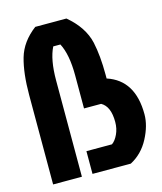

<svg xmlns="http://www.w3.org/2000/svg" viewBox="-106 -778 721 857"><g transform="rotate(-15 254.0 -350.0)"><path d="M373 -198Q373 -270 333 -292H254V-445Q254 -542 226 -595H193Q166 -541 166 -445V0H33V-413Q33 -514 52.5 -582Q72 -650 138 -700H282Q355 -639 372 -564Q386 -500 386 -413V-395Q508 -355 508 -197Q508 -145 477.5 -87Q447 -29 392 0H215V-105H333Q349 -116 361 -141.5Q373 -167 373 -198Z"/></g></svg>

Font: Jockey One
Style: Regular
Weight: 400
Designer: TypeTogether
Foundry: TypeTogether
Version: Version 1.002